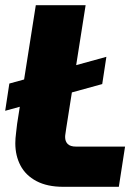

<svg xmlns="http://www.w3.org/2000/svg" viewBox="-20 -720 534 740"><path d="M0 -293 16 -398 390 -501 374 -396ZM224 0Q162 0 120.5 -22Q79 -44 59 -82Q39 -120 39 -168Q39 -186 42 -208.5Q45 -231 46 -243L118 -700H310L235 -224Q234 -215 232.5 -206.5Q231 -198 231 -192Q231 -175 241 -165Q251 -155 273 -155H462L438 0Z"/></svg>

Font: MuseoModerno Thin ExtraBold
Style: Italic
Weight: 800
Italic angle: -9°
Version: Version 1.003